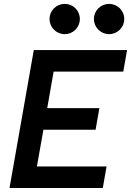

<svg xmlns="http://www.w3.org/2000/svg" viewBox="-20 -945 659 965"><path d="M27.8 0H496.6L515.6 -108.4H165.5L198.2 -293H460.4L479.5 -401.4H217.3L249.5 -585H599.6L618.7 -693.4H149.9ZM305.2 -773.4C347.7 -773.4 381.3 -807.1 381.3 -849.6C381.3 -892.1 347.7 -925.3 305.2 -925.3C263.2 -925.3 229 -892.1 229 -849.6C229 -807.1 263.2 -773.4 305.2 -773.4ZM528.3 -773.4C570.3 -773.4 604.5 -807.1 604.5 -849.6C604.5 -892.1 570.3 -925.3 528.3 -925.3C486.3 -925.3 452.1 -892.1 452.1 -849.6C452.1 -807.1 486.3 -773.4 528.3 -773.4Z"/></svg>

Font: Cascadia Code SemiBold
Style: Italic
Weight: 600
Italic angle: -10°
Monospace: yes
Designer: Aaron Bell
Foundry: Saja Typeworks
Version: Version 2404.023